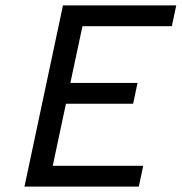

<svg xmlns="http://www.w3.org/2000/svg" viewBox="-20 -688 672 708"><path d="M70.2 0 212.2 -668H629.9L613.7 -591.3H284.1L239.4 -382.1H487.1L470.9 -305.6H223.2L174.5 -76.7H508.1L491.9 0Z"/></svg>

Font: Atkinson Hyperlegible Mono ExtraLight
Style: Italic
Weight: 200
Italic angle: -12°
Monospace: yes
Designer: Elliott Scott, Megan Eiswerth, Linus Boman, Theodore Petrosky, Letters from Sweden
Foundry: Applied Design Works, Letters from Sweden
Version: Version 2.001